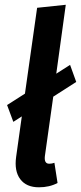

<svg xmlns="http://www.w3.org/2000/svg" viewBox="-20 -774 341 808"><path d="M187 -85Q198.7 -85 209 -88.9L222.2 -3.9Q188 14.2 144 14.2Q90.8 14.2 65.2 -20Q39.6 -54.2 47.9 -113.8L71.8 -284.2L36.1 -261.2L9.8 -332L85 -379.9L136.2 -741.2L256.8 -753.9L216.8 -463.9L274.9 -501L300.8 -429.2L204.1 -367.2L168.9 -117.2Q165 -85 187 -85Z"/></svg>

Font: Fira Sans Compressed Medium
Style: Italic
Weight: 500
Width: 3
Italic angle: -8°
Designer: Carrois Corporate & Edenspiekermann AG
Foundry: Carrois Corporate GbR & Edenspiekermann AG
Version: Version 4.203;PS 004.203;hotconv 1.0.88;makeotf.lib2.5.64775